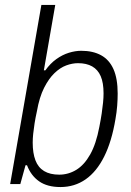

<svg xmlns="http://www.w3.org/2000/svg" viewBox="-20 -743 527 775"><path d="M224 12Q171 12 138 -11Q105 -34 89 -76H83L62 0H21L147 -723H203L157 -459H163Q183 -487 207.5 -504.5Q232 -522 258 -530Q284 -538 308 -538Q355 -538 388 -520Q421 -502 438 -464Q455 -426 455 -365Q455 -342 453 -316Q451 -290 446 -262Q431 -172 400.5 -111Q370 -50 325.5 -19Q281 12 224 12ZM219 -38Q256 -38 288 -57.5Q320 -77 344 -119.5Q368 -162 381 -231Q387 -261 390.5 -285Q394 -309 396 -329Q398 -349 398 -366Q398 -409 386.5 -435.5Q375 -462 352 -475Q329 -488 295 -488Q272 -488 247.5 -479Q223 -470 200 -448Q177 -426 158 -388.5Q139 -351 129 -294Q123 -267 119.5 -244.5Q116 -222 114 -203Q112 -184 112 -167Q112 -125 123 -96Q134 -67 158 -52.5Q182 -38 219 -38Z"/></svg>

Font: Archivo SemiCondensed ExtraLight
Style: Italic
Weight: 250
Width: 4
Italic angle: -10°
Designer: Hector Gatti
Foundry: Omnibus-Type
Version: Version 2.001